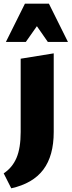

<svg xmlns="http://www.w3.org/2000/svg" viewBox="-51 -731 388 1040"><path d="M61 -16V-413L240 -442V-16Q240 113 183.5 188Q127 263 10 289L-31 208Q16 177 38.5 124Q61 71 61 -16ZM208 -504 117 -635 84 -711H214L317 -504ZM-19 -504 84 -711H214L181 -635L89 -504Z"/></svg>

Font: Ysabeau Office Black
Style: Regular
Weight: 900
Designer: Christian Thalmann (Catharsis Fonts)
Version: Version 2.001;gftools[0.9.30]; featfreeze: tnum,lnum,ss02